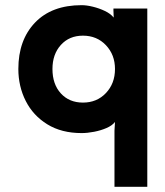

<svg xmlns="http://www.w3.org/2000/svg" viewBox="-20 -503 637 743"><path d="M296 -483Q315 -483 339.5 -477Q364 -471 386 -460.5Q408 -450 420 -435L419 -462V-470H550V220H423V3L425 -31Q414 -17 392 -7.5Q370 2 344 7Q318 12 296 12Q218 12 163 -22Q108 -56 79.5 -112.5Q51 -169 51 -236Q51 -348 115.5 -415.5Q180 -483 296 -483ZM301 -106Q355 -106 390 -143Q425 -180 425 -236Q425 -291 390 -328Q355 -365 301 -365Q248 -365 215.5 -329Q183 -293 183 -236Q183 -177 215.5 -141.5Q248 -106 301 -106Z"/></svg>

Font: Kreadon
Style: Bold
Weight: 700
Designer: Reiya WATANABE
Foundry: StudioGnu
Version: Version 1.003; ttfautohint (v1.8.4.7-5d5b);gftools[0.9.32]